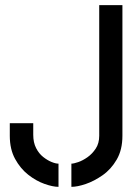

<svg xmlns="http://www.w3.org/2000/svg" viewBox="-20 -720 531 745"><path d="M257 5V-85Q266 -85 283.5 -91Q301 -97 319.5 -110Q338 -123 351.5 -143.5Q365 -164 365 -193V-700H455V-193Q455 -139 433 -101Q411 -63 378 -40Q345 -17 312.5 -6Q280 5 257 5ZM207 5Q185 5 152.5 -6.5Q120 -18 89.5 -42Q59 -66 38.5 -103.5Q18 -141 18 -193V-242H109V-197Q109 -167 120 -145.5Q131 -124 147.5 -111Q164 -98 180 -91.5Q196 -85 207 -85Z"/></svg>

Font: Stick No Bills Medium
Style: Regular
Weight: 500
Version: Version 2.000